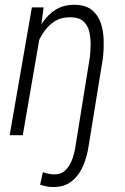

<svg xmlns="http://www.w3.org/2000/svg" viewBox="-20 -559 515 794"><path d="M145.5 -413.1 74.2 0H20L111.8 -528.3H160.2ZM106 -275.9 90.8 -275.4Q97.2 -316.9 110.1 -363Q123 -409.2 146 -449.7Q168.9 -490.2 204.8 -515.4Q240.7 -540.5 293 -539.1Q336.4 -537.6 361.3 -516.6Q386.2 -495.6 397 -463.1Q407.7 -430.7 408.7 -393.6Q409.7 -356.4 406.2 -322.3L346.7 43.5Q340.8 85.4 324.5 125Q308.1 164.6 277.3 189.9Q246.6 215.3 197.8 214.4Q184.1 214.4 171.4 211.7Q158.7 209 146 204.6L157.2 153.3Q168 156.7 179.2 159.2Q190.4 161.6 201.7 162.1Q233.4 163.1 252 143.8Q270.5 124.5 279.8 96.7Q289.1 68.8 292.5 43.5L351.6 -322.8Q354.5 -346.2 354.7 -374.5Q355 -402.8 349.1 -428Q343.3 -453.1 326.2 -469.7Q309.1 -486.3 276.9 -487.3Q233.4 -489.3 203.9 -469.5Q174.3 -449.7 154.8 -417.2Q135.3 -384.8 124 -347.4Q112.8 -310.1 106 -275.9Z"/></svg>

Font: Roboto Condensed Light
Style: Italic
Weight: 300
Italic angle: -12°
Designer: Christian Robertson
Foundry: Google
Version: Version 3.0; 2020